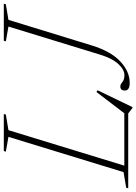

<svg xmlns="http://www.w3.org/2000/svg" viewBox="104 -840 733 1034"><g transform="rotate(-90 471.0 -323.5)"><path d="M286.5 -645 95.5 -21H377.5L492 -171L501.5 -165.5L410.5 23H406.5L376.5 0H-26.5L-23.5 -11L60.5 -25L250.5 -645L171 -659L174 -670H373.5L370.5 -659ZM742.5 -195.5Q711.5 -94.5 657.2 -43.2Q603 8 540.5 8Q500 8 500 -18.5Q500 -42.5 522.5 -42.5Q532.5 -42.5 545.5 -31.5Q558.5 -20.5 583 -20.5Q612.5 -20.5 643 -53.5Q673.5 -86.5 694 -154L844.5 -645L765 -659L768 -670H967.5L964.5 -659L880.5 -645Z"/></g></svg>

Font: Newsreader Text ExtraLight
Style: Italic
Weight: 275
Italic angle: -17°
Designer: Hugues Gentile
Foundry: Production Type
Version: Version 1.001